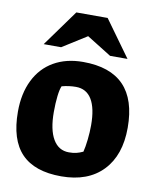

<svg xmlns="http://www.w3.org/2000/svg" viewBox="-86 -821 724 900"><g transform="rotate(10 276.5 -371.5)"><path d="M15 -251Q15 -337 46.5 -401Q78 -465 137 -499Q196 -533 276 -533Q535 -533 535 -265Q535 -134 464.5 -60.5Q394 13 267 13Q140 13 77.5 -52Q15 -117 15 -251ZM350 -119Q356 -142 360 -178Q364 -214 364 -247Q364 -328 338.5 -370Q313 -412 263 -412Q230 -412 196 -403Q189 -388 185 -354.5Q181 -321 181 -278Q181 -194 207.5 -149Q234 -104 283 -104Q303 -104 318 -107.5Q333 -111 350 -119ZM204 -756H353L478 -583H395L278 -656L162 -583H79Z"/></g></svg>

Font: Suez One
Style: Regular
Weight: 400
Designer: Michal Sahar
Foundry: Hagilda
Version: Version 1.001